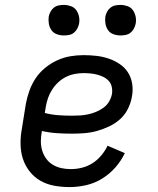

<svg xmlns="http://www.w3.org/2000/svg" viewBox="-20 -752 640 780"><path d="M262 8Q231 8 200.5 2.5Q170 -3 144.5 -17.5Q119 -32 100.5 -55.5Q82 -79 73 -107Q64 -135 63.5 -166.5Q63 -198 69 -230L85 -330Q90 -357 99.5 -383.5Q109 -410 124.5 -433.5Q140 -457 163 -476Q186 -495 212.5 -507Q239 -519 266 -523.5Q293 -528 320 -528Q346 -528 372 -525Q398 -522 421.5 -514Q445 -506 466 -492Q487 -478 500 -457.5Q513 -437 517 -411.5Q521 -386 516 -360Q512 -335 500 -310.5Q488 -286 468 -268Q448 -250 423.5 -238.5Q399 -227 374 -220Q349 -213 323.5 -211Q298 -209 273 -209Q242 -209 211 -211Q180 -213 150 -220V-218Q146 -198 146 -178Q146 -158 151.5 -140Q157 -122 168 -107Q179 -92 195 -82.5Q211 -73 229.5 -69Q248 -65 268 -65Q290 -65 312.5 -70.5Q335 -76 355 -88.5Q375 -101 391 -120Q407 -139 417 -160L487 -130Q472 -98 448 -71Q424 -44 393.5 -25.5Q363 -7 329 0.5Q295 8 262 8ZM273 -282Q289 -282 305.5 -283Q322 -284 338 -287.5Q354 -291 370 -297.5Q386 -304 400.5 -314.5Q415 -325 423.5 -340Q432 -355 435 -371Q437 -385 434 -399Q431 -413 422 -423Q413 -433 401 -439Q389 -445 376 -448.5Q363 -452 348.5 -453.5Q334 -455 320 -455Q302 -455 283.5 -451.5Q265 -448 248 -439.5Q231 -431 216.5 -417.5Q202 -404 191.5 -387.5Q181 -371 175 -353.5Q169 -336 166 -318L162 -293Q189 -286 217 -284Q245 -282 273 -282ZM469 -608Q455 -608 441 -613Q427 -618 419 -629.5Q411 -641 408.5 -655.5Q406 -670 408 -685Q410 -695 415.5 -705Q421 -715 429.5 -721.5Q438 -728 448.5 -730Q459 -732 470 -732Q484 -732 498 -727Q512 -722 520 -710.5Q528 -699 531 -684.5Q534 -670 531 -655Q529 -645 523.5 -635Q518 -625 509.5 -618.5Q501 -612 490.5 -610Q480 -608 469 -608ZM239 -608Q225 -608 211 -613Q197 -618 189 -629.5Q181 -641 178.5 -655.5Q176 -670 178 -685Q180 -695 185.5 -705Q191 -715 199.5 -721.5Q208 -728 218.5 -730Q229 -732 240 -732Q254 -732 268 -727Q282 -722 290 -710.5Q298 -699 301 -684.5Q304 -670 301 -655Q299 -645 293.5 -635Q288 -625 279.5 -618.5Q271 -612 260.5 -610Q250 -608 239 -608Z"/></svg>

Font: Iosevka HT Extended
Style: Italic
Weight: 400
Width: 7
Italic angle: -9°
Monospace: yes
Designer: Belleve Invis
Foundry: Belleve Invis
Version: Version 32.3.0; ttfautohint (v1.8.4)